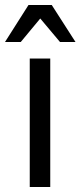

<svg xmlns="http://www.w3.org/2000/svg" viewBox="-27 -748 322 768"><path d="M174 -514V0H92V-514ZM87 -728H180L275 -580H213L134 -674L56 -580H-7Z"/></svg>

Font: Almarai
Style: Regular
Weight: 400
Designer: Boutros International 2019
Foundry: Created by Boutros International 2019
Version: Version 1.10